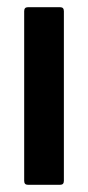

<svg xmlns="http://www.w3.org/2000/svg" viewBox="-20 -512 243 532"><path d="M57 0Q47 0 47 -11V-481Q47 -492 57 -492H147Q157 -492 157 -481V-11Q157 0 147 0Z"/></svg>

Font: Sofia Sans Condensed
Style: Bold
Weight: 700
Designer: Botio Nikoltchev, Ani Petrova
Foundry: lettersoup
Version: Version 4.101; ttfautohint (v1.8.4.7-5d5b)